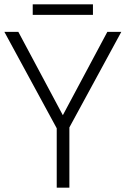

<svg xmlns="http://www.w3.org/2000/svg" viewBox="-20 -860 576 880"><path d="M268 -332 472 -714H536L298 -276V0H240V-272L0 -714H64ZM406 -840V-792H130V-840Z"/></svg>

Font: RS Noto Sans Light
Style: Regular
Weight: 300
Designer: Monotype Design Team
Foundry: Monotype Imaging Inc.
Version: Version 3.10